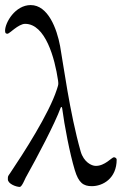

<svg xmlns="http://www.w3.org/2000/svg" viewBox="-30 -719 480 757"><path d="M347 -65C331 -65 300 -80 288 -122C245 -273 219 -471 207 -537C194 -607 159 -699 91 -699C30 -699 -10 -630 -10 -598C-10 -588 -7 -586 0 -586C7 -586 43 -625 69 -625C149 -625 186 -490 199 -401C201 -385 200 -385 194 -366C163 -270 62 -114 11 -38C1 -23 1 -26 1 -12C1 6 34 18 48 18C56 18 68 -12 71 -18C117 -100 187 -233 209 -294C211 -299 214 -298 215 -293C224 -224 245 -114 265 -48C280 2 299 15 332 15C375 15 430 -15 430 -90C430 -95 424 -99 419 -99C411 -99 383 -64 347 -65Z"/></svg>

Font: EB Garamond 12
Style: Regular
Weight: 400
Version: Version 0.016+